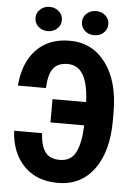

<svg xmlns="http://www.w3.org/2000/svg" viewBox="-60 -929 684 983"><g transform="rotate(5 282.5 -437.0)"><path d="M172.4 -236.8Q175.8 -173.3 199 -140.9Q222.2 -108.4 274.9 -108.4Q331.1 -108.4 355.7 -155.5Q380.4 -202.6 383.8 -295.4H210.4V-415H383.3Q379.4 -509.3 352.1 -555.2Q324.7 -601.1 272.9 -601.1Q222.7 -601.1 199 -570.8Q175.3 -540.5 171.9 -468.8H27.8Q37.6 -587.9 101.6 -654.3Q165.5 -720.7 272.9 -720.7Q389.2 -720.7 458.5 -627.4Q527.8 -534.2 527.8 -373.5V-331.5Q527.8 -173.3 460.2 -81.8Q392.6 9.8 274.9 9.8Q165 9.8 100.1 -56.9Q35.2 -123.5 28.8 -236.8ZM87.4 -821.8Q87.4 -848.6 107.2 -866.5Q127 -884.3 155.3 -884.3Q183.6 -884.3 203.4 -866.5Q223.1 -848.6 223.1 -821.8Q223.1 -795.4 203.4 -777.6Q183.6 -759.8 155.3 -759.8Q127 -759.8 107.2 -777.6Q87.4 -795.4 87.4 -821.8ZM326.2 -821.8Q326.2 -848.1 345.9 -866Q365.7 -883.8 394 -883.8Q422.4 -883.8 442.1 -866Q461.9 -848.1 461.9 -821.8Q461.9 -796.4 443.1 -778.1Q424.3 -759.8 394 -759.8Q363.8 -759.8 345 -778.1Q326.2 -796.4 326.2 -821.8Z"/></g></svg>

Font: Roboto Condensed
Style: Bold
Weight: 700
Designer: Google
Version: Version 2.134; 2016